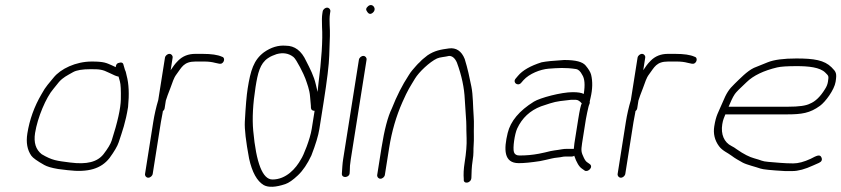

<svg xmlns="http://www.w3.org/2000/svg" viewBox="-20 -694 3295 752"><path d="M444.4 -394C444.8 -392 446.5 -385.6 449.7 -374.8C452.8 -364 454 -340.8 453.3 -305.1C452.6 -269.5 440.6 -215.6 417.4 -143.5C413 -129.8 402.3 -112 385.3 -90C361.2 -59.8 320.9 -48.9 254.5 -57.5C201.6 -64.3 184.9 -65.5 143.3 -90C120.1 -108.2 111.5 -135.8 117.3 -172.7C127.1 -234.3 160.6 -312.9 189.3 -346C196.2 -354 203.5 -363 211.1 -373C227.6 -391.2 240.9 -397.1 266.2 -411.5C279.8 -419.2 302.6 -423 334.6 -423C370.1 -423 380.8 -422.2 408.2 -408.5C425.8 -399.5 437.8 -394.7 444.4 -394ZM433.3 -431C429.6 -433 424.6 -435.3 418.4 -438C396.8 -447.2 389 -453 339.3 -453C276.5 -453 217.4 -424.3 189.8 -390L166.3 -361.5C158.8 -352.5 150.9 -340.3 142.5 -325C114.2 -276.8 95.7 -225.4 87.1 -171C81.5 -135.8 86.7 -106.8 102.8 -84C108.9 -75.4 125.8 -63.3 153.5 -47.8C164.4 -41.7 181.3 -36.4 207.9 -32L245 -27.5C325.9 -17.6 376.3 -33.4 408.9 -75C427.9 -101.1 439.9 -121.6 444.8 -136.5C459.3 -180.6 471.8 -213.5 481.6 -275C486.5 -325 484.7 -366 476 -398C473.8 -406.2 473.2 -413.8 469.5 -420L463.7 -440C462.1 -449 455.1 -451.4 442.8 -447C437.1 -445 434 -439.7 433.3 -431Z M626.1 -468 599.8 -302C591.4 -274 584.9 -245.3 580.2 -216L548.1 -13C546.8 -5.1 552.8 2 560.7 2C568.6 2 576.8 -5.1 578.1 -13L610.2 -216C612.2 -228.7 614.5 -240.7 616.9 -252L618 -259C621.8 -261.7 624 -265.3 624.8 -270L629.5 -300C633 -311.7 639 -328 647.3 -349C656.9 -373.3 659.2 -387.2 672 -404C691.7 -430 699.4 -453 745.7 -453H780.2C795.8 -453 810.1 -451.3 822.9 -447.8C835.7 -444.3 843.9 -443.3 847.5 -445C860.2 -450.9 861.5 -469.8 848.8 -472C832.8 -479.3 807.8 -483 773.7 -483H744.5C717.7 -483 695.4 -474.2 677.8 -456.5C662.7 -441.4 659.5 -434.7 648.4 -419L656.1 -468C657.4 -475.9 651.4 -483 643.5 -483C635.6 -483 627.4 -475.9 626.1 -468Z M1261.2 -664C1253.2 -664 1245 -656.9 1243.8 -649L1242.4 -640C1240.7 -629.3 1240.3 -612.3 1241.3 -589C1244.5 -537.9 1239.6 -461.6 1226.5 -360C1225.1 -348.7 1224.2 -340 1223.9 -334C1222.6 -338.7 1220.4 -348.2 1217.1 -362.8C1209.5 -396.7 1193.9 -425.8 1179.1 -455C1160.8 -495 1134.3 -515 1099.6 -515C1070.1 -517.5 1041.4 -508.8 1013.5 -489C973.5 -458.9 961.2 -417.7 950.1 -347.6C945.8 -320.6 942.1 -277.2 938.9 -217.1C937.4 -188.5 943 -140.5 955.6 -73C967.4 -19.3 986.6 15.4 1013.1 31C1031.5 41 1059.6 39.7 1097.3 27.1C1111 22.5 1127.6 10.9 1147.1 -7.6C1166.6 -26.1 1184 -51.9 1199.5 -85C1216.3 -128.3 1226.8 -163 1230.9 -189L1247.4 -293C1261.2 -380.3 1268.6 -441.7 1269.5 -477C1270.5 -512.3 1271.3 -537.7 1272.1 -553C1273.4 -578.9 1268.3 -614.1 1272.4 -640L1273.8 -649C1275 -656.9 1269.1 -664 1261.2 -664ZM1212.2 -260 1200.9 -189C1194.6 -148.9 1168.3 -83.9 1159.2 -71C1139 -33.7 1100.4 9 1047.1 9C1008.6 9 983.5 -54.7 971.8 -182C967.4 -230 970.5 -287.1 980.9 -353.2C989.6 -407.7 998.2 -444.9 1029.3 -466C1043.1 -475.4 1049.4 -476.4 1063.3 -482C1088.9 -489 1110.9 -485.2 1129.4 -470.7C1141.3 -461.5 1170.9 -401.2 1176.1 -386C1182.3 -368.1 1192.6 -342.3 1194.4 -316.2C1195.5 -299.4 1196.6 -287.7 1197.5 -281L1197.9 -271C1198.8 -263.7 1203.5 -260 1212.2 -260Z M1385.7 -460 1323.9 -70C1322.5 -61.3 1321.6 -52.4 1320.9 -43.2L1318.9 -13C1319.1 6.1 1349.7 1.7 1349.5 -17L1350.1 -27C1349.7 -37 1351 -51.3 1353.9 -70L1415.7 -460C1416.9 -467.9 1411 -475 1403.1 -475C1395.1 -475 1386.9 -467.9 1385.7 -460ZM1421.7 -669.7C1413.4 -662.6 1412 -655.7 1417.6 -649C1423.9 -638.3 1431.5 -636.8 1440.4 -644.5C1458 -659.7 1438.4 -684.2 1421.7 -669.7Z M1470 6C1478 6 1486.2 -1.1 1487.4 -9L1504.2 -115C1514.4 -179.2 1531.7 -238.9 1556.2 -294.1C1578.2 -343.9 1585.5 -352.8 1605.2 -385.9C1620.5 -411.5 1662.9 -451.7 1691.6 -465C1703.5 -470.5 1723.6 -470.9 1738.8 -475C1751.6 -475 1761.9 -466.3 1769.5 -449C1788.6 -397.4 1798.4 -349.3 1800.4 -304.7C1801.2 -287.2 1802.5 -267.7 1804.2 -246.2C1808.1 -196.5 1805.4 -206.7 1807.5 -153C1808.5 -127.6 1806 -95.6 1799.8 -57C1795.9 -32.3 1794.8 -10.7 1796.5 8C1793.3 28.3 1825.7 24.8 1826.3 2C1826.8 -15.8 1827.2 -40.7 1831 -64.2C1833.3 -78.9 1834.4 -90.1 1834.3 -97.7C1833.9 -119.4 1836.7 -135.4 1836 -160.2C1835.2 -189 1837.3 -212 1835.2 -239C1832.2 -276.4 1833.2 -321.1 1826.1 -355.5C1818.9 -390.5 1812.2 -424.4 1800.1 -463C1787.7 -494.3 1766.4 -508 1738.6 -504.4C1705.7 -500 1681.9 -495.7 1654.6 -477.4C1639.3 -465.8 1629.4 -457 1624.4 -451C1619 -446.3 1614.1 -441.3 1609.6 -436C1598.5 -422.9 1590.1 -415.1 1580 -398C1555.8 -361.1 1533.9 -318.1 1514.6 -269C1498.9 -237 1485.4 -185.7 1474.2 -115L1457.4 -9C1456.2 -1.1 1462.1 6 1470 6Z M2011.7 -55C2033.7 -55 2059.8 -57.7 2094.8 -63L2118.4 -68C2135.3 -71.7 2147.2 -75.5 2164.8 -77C2179.1 -78.2 2184.3 -81 2195.6 -81H2220.6C2223.3 -81 2226.1 -82 2229.1 -84C2238.2 -57.2 2248.5 -40.2 2260 -33L2269.9 -26C2282.5 -17.6 2306.4 -40.5 2289 -52L2279.1 -59C2274.9 -61.7 2270.5 -67.8 2266.1 -77.5C2257 -97 2255.1 -102.8 2259.8 -133L2274.7 -227C2277.1 -241.9 2282.2 -264 2285.1 -276.5C2287.2 -286.1 2291.4 -288 2289.8 -297C2291.2 -301.7 2292.3 -306.3 2293 -311C2300.9 -344.5 2301.7 -374.5 2295.3 -401C2292.9 -411 2285.6 -423.2 2273.6 -437.5C2261.5 -451.8 2235.5 -459 2189.9 -459C2147.5 -456.5 2118.1 -453.5 2101.2 -450C2057.3 -436.1 2026.5 -418.4 2008.8 -397L2000.3 -387C1985.7 -371 2008.4 -354 2021.6 -370L2030.2 -380C2053.2 -405.4 2095.8 -422.3 2128.7 -425C2165 -427.6 2193.7 -430.1 2236.7 -423.5C2245.6 -421.9 2253.5 -414.4 2260.3 -401C2270 -386.6 2272.1 -361.6 2266.4 -326C2257.8 -330.7 2243.4 -333 2223 -333C2178.1 -333 2095.2 -310.8 2071.1 -295.9C2013.9 -260.4 1979.6 -219.5 1968.4 -173C1953.1 -109.9 1952.4 -55 2011.7 -55ZM2244.7 -227 2229.8 -133C2228.6 -125 2227.8 -117.7 2227.4 -111H2201.6C2193.4 -111 2187.1 -110.5 2181.9 -109.5C2156 -104.7 2148.8 -106.1 2114.6 -97L2091 -92C2064.8 -87.1 2041.3 -85 2014.4 -85C2003.1 -85 1996 -89.3 1993 -98C1987.6 -113.8 1995.8 -169.3 2005.6 -190.5C2024.8 -232 2055.9 -261 2098.9 -277.5C2108 -280.5 2119.7 -284.3 2133.8 -289C2161.4 -298.1 2185.8 -299.5 2215.6 -303H2235.8C2243.1 -303 2250.7 -298.3 2258.6 -289C2255 -283.7 2250.4 -263 2244.7 -227Z M2477.1 -468 2450.8 -302C2442.4 -274 2435.9 -245.3 2431.2 -216L2399.1 -13C2397.8 -5.1 2403.8 2 2411.7 2C2419.6 2 2427.8 -5.1 2429.1 -13L2461.2 -216C2463.2 -228.7 2465.5 -240.7 2467.9 -252L2469 -259C2472.8 -261.7 2475 -265.3 2475.8 -270L2480.5 -300C2484 -311.7 2490 -328 2498.3 -349C2507.9 -373.3 2510.2 -387.2 2523 -404C2542.7 -430 2550.4 -453 2596.7 -453H2631.2C2646.8 -453 2661.1 -451.3 2673.9 -447.8C2686.7 -444.3 2694.9 -443.3 2698.5 -445C2711.2 -450.9 2712.5 -469.8 2699.8 -472C2683.8 -479.3 2658.8 -483 2624.7 -483H2595.5C2568.7 -483 2546.4 -474.2 2528.8 -456.5C2513.7 -441.4 2510.5 -434.7 2499.4 -419L2507.1 -468C2508.4 -475.9 2502.4 -483 2494.5 -483C2486.6 -483 2478.4 -475.9 2477.1 -468Z M2833.7 -276C2841.7 -294 2848 -310.8 2858.2 -325.8C2863.1 -333 2878.4 -348.4 2903.9 -372C2930.7 -398.4 2972.2 -417.8 3024.1 -430C3038.2 -433.3 3063.7 -435 3100.5 -435C3146.5 -435 3191.7 -430.6 3212.5 -409.5C3225.2 -396.5 3226.6 -397.7 3222.8 -374C3221.3 -364 3217.4 -354.3 3211.2 -345C3193.2 -315.5 3173.5 -296.5 3152.2 -288C3136.9 -280 3109.7 -276 3065.7 -276ZM2821 -246H3061C3120.7 -246 3152.1 -250.8 3191.8 -279.7C3212.8 -295 3247.7 -341.8 3252.8 -373.7C3258.1 -407.2 3255.2 -412.1 3236.8 -430.5C3208.7 -458.5 3168.1 -465 3099.2 -465C3048.9 -465 3011.5 -460 2987 -450.1C2968.7 -442.7 2950.6 -435.4 2932.8 -428.2C2905.6 -415.3 2877.5 -385.2 2857.5 -366C2834.2 -343.7 2825.3 -329.4 2809.5 -291.5C2793.1 -252.3 2784.6 -243.6 2777.5 -199C2773 -170.4 2779.2 -144.5 2796.1 -121.5C2809.5 -103.2 2829.6 -96.2 2846.2 -83.5C2859.4 -73.4 2872.5 -66.4 2889 -57.1C2904.8 -48.6 2940.2 -40.4 2958.5 -33.8C2968.1 -30.3 3000.1 -27.1 3054.6 -24H3083.4C3106.1 -24 3133.2 -31.3 3164.9 -46L3187.5 -56C3197.8 -60.8 3201.2 -67.6 3197.7 -76.5C3191.9 -91.4 3178.8 -84.5 3155 -72C3129.1 -60 3106.4 -54 3086.9 -54C3051.3 -54 3017 -57.9 2989.5 -60C2963.4 -62 2963.9 -66.1 2934.2 -73.9C2916.6 -78.5 2892.4 -90.3 2865.3 -109.5C2858.8 -114.5 2852.1 -118.7 2845.3 -122C2815.9 -136.4 2802.6 -168.2 2808.9 -207.5C2811.9 -226.7 2816.5 -233.5 2821 -246Z"/></svg>

Font: MewTooHand
Style: WideIta
Weight: 400
Designer: Mew Too, Robert Jablonski
Version: Version 0.77